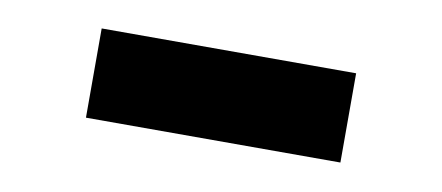

<svg xmlns="http://www.w3.org/2000/svg" viewBox="-30 -854 615 267"><g transform="rotate(10 277.5 -721.0)"><path d="M457 -784.2Q367.2 -784.2 97.7 -784.2Q97.7 -752.9 97.7 -658.2Q187.5 -658.2 457 -658.2Q457 -689.5 457 -784.2Z"/></g></svg>

Font: Avakin
Style: Bold
Weight: 700
Designer: Herb Lubalin, Tom Carnase, Ed Benguiat, Adobe Type Staff
Version: Version 1.0